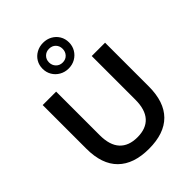

<svg xmlns="http://www.w3.org/2000/svg" viewBox="-277 -1141 1293 1293"><g transform="rotate(-45 369.0 -495.0)"><path d="M370 10Q225 10 148.5 -65.5Q72 -141 72 -289V-705H200V-290Q200 -195 243.5 -147.5Q287 -100 370 -100Q453 -100 496 -147.5Q539 -195 539 -290V-705H666V-289Q666 -141 591 -65.5Q516 10 370 10ZM370 -755Q335 -755 306 -771.5Q277 -788 260.5 -816Q244 -844 244 -878Q244 -913 260.5 -940.5Q277 -968 306 -984Q335 -1000 370 -1000Q406 -1000 434.5 -984Q463 -968 479.5 -940.5Q496 -913 496 -878Q496 -844 479.5 -816Q463 -788 434.5 -771.5Q406 -755 370 -755ZM370 -812Q399 -812 417 -831Q435 -850 435 -878Q435 -906 417 -924.5Q399 -943 370 -943Q342 -943 323.5 -924.5Q305 -906 305 -878Q305 -850 323.5 -831Q342 -812 370 -812Z"/></g></svg>

Font: Nunito Sans 12pt ExtraLight 12pt
Style: Bold
Weight: 700
Version: Version 3.101;gftools[0.9.27]